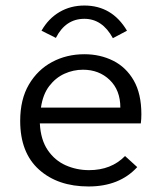

<svg xmlns="http://www.w3.org/2000/svg" viewBox="-20 -664 590 694"><path d="M300 10Q189 10 121 -51Q53 -112 53 -227Q53 -305 84.5 -358.5Q116 -412 168.5 -440Q221 -468 285 -468Q342 -468 389 -444.5Q436 -421 463.5 -373Q491 -325 491 -251Q491 -242 490.5 -234Q490 -226 489 -218H124Q127 -159 152.5 -121.5Q178 -84 217.5 -66.5Q257 -49 302 -49Q382 -49 432 -100L476 -60Q412 10 300 10ZM128 -275H415Q415 -338 376.5 -375Q338 -412 280 -412Q245 -412 213 -397.5Q181 -383 158 -353Q135 -323 128 -275ZM182 -527 130 -553Q155 -597 195 -620.5Q235 -644 285 -644Q385 -644 439 -553L388 -526Q350 -596 285 -596Q217 -596 182 -527Z"/></svg>

Font: Inconsolata SemiExpanded
Style: Regular
Weight: 400
Width: 6
Monospace: yes
Designer: Raph Levien, Cyreal, Brenton Simpson
Foundry: Raph Levien, Cyreal, Google
Version: Version 3.000; ttfautohint (v1.8.2.53-6de2)